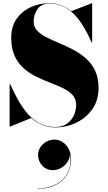

<svg xmlns="http://www.w3.org/2000/svg" viewBox="-20 -780 674 1198"><path d="M217.5 186.3Q217.5 161.1 231.5 139.3Q245.5 117.5 268.7 104.3Q291.9 91.1 319.1 91.1Q346.7 91.1 370.5 106.5Q394.3 121.9 408.7 149.5Q423.1 177.1 423.1 214.3Q423.1 270.3 397.1 311.7Q371.1 353.1 324.5 375.7Q277.9 398.3 215.9 398.3V396.3Q277.5 396.3 327.1 371.3Q376.7 346.3 401.9 298.5Q427.1 250.7 416.7 181.9Q415.1 210.3 399.5 232.9Q383.9 255.5 360.3 268.5Q336.7 281.5 311.9 281.5Q268.3 281.5 242.9 252.7Q217.5 223.9 217.5 186.3ZM42.5 10H40V-255H43.5Q64 -210 89 -163.2Q114 -116.5 147.2 -76.5Q180.5 -36.5 224 -12Q267.5 12.5 325 12.5Q368 12.5 396.8 -7.5Q425.5 -27.5 440.2 -59Q455 -90.5 455 -125Q455 -162.5 433 -187Q411 -211.5 375 -229Q339 -246.5 295.8 -263Q252.5 -279.5 209.2 -300.2Q166 -321 130 -352Q94 -383 72 -429.8Q50 -476.5 50 -545Q50 -615 84 -663Q118 -711 172.2 -735.5Q226.5 -760 287 -760Q327 -760 361.2 -747Q395.5 -734 424.5 -710L552.5 -760H555V-515H551.5Q521.5 -585 484.5 -639.8Q447.5 -694.5 399.2 -726Q351 -757.5 287 -757.5Q238 -757.5 214 -723.2Q190 -689 190 -645Q190 -612 212 -588.8Q234 -565.5 270 -547.2Q306 -529 349.2 -511Q392.5 -493 435.8 -470.5Q479 -448 515 -416.5Q551 -385 573 -339.8Q595 -294.5 595 -230Q595 -155 556.8 -100Q518.5 -45 457 -15Q395.5 15 325 15Q279 15 242 -1Q205 -17 175 -43.5Z"/></svg>

Font: Bodoni* 72pt Fatface
Style: Regular
Weight: 900
Version: Version 2.3